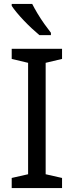

<svg xmlns="http://www.w3.org/2000/svg" viewBox="-20 -964 379 984"><path d="M298 0H40V-52L124 -71V-642L40 -662V-714H298V-662L214 -642V-71L298 -52ZM145 -944Q156 -922 172.5 -894.5Q189 -867 207.5 -841Q226 -815 241 -796V-784H182Q165 -798 144 -817.5Q123 -837 102.5 -858.5Q82 -880 65.5 -900Q49 -920 40 -934V-944Z"/></svg>

Font: Noto Sans Myanmar
Style: Regular
Weight: 400
Designer: Monotype Design Team
Foundry: Monotype Imaging Inc.
Version: Version 2.107